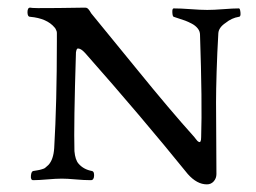

<svg xmlns="http://www.w3.org/2000/svg" viewBox="-20 -469 671 503"><path d="M67 3Q60 3 61 -8.5Q62 -20 67 -21Q68 -21 73 -22Q78 -23 79 -23Q80 -23 84 -24Q88 -25 89.5 -25.5Q91 -26 94 -27Q97 -28 98.5 -29.5Q100 -31 102.5 -33Q105 -35 107 -37Q120 -51 122 -81Q129 -200 129 -361Q129 -365 129 -370Q129 -375 129 -377Q129 -379 129 -382.5Q129 -386 128 -388Q127 -390 126 -392.5Q125 -395 123 -397Q103 -421 59 -425Q52 -425 52 -437Q52 -449 59 -449Q63 -447 132 -448Q201 -449 203 -449Q207 -449 209.5 -447Q212 -445 215 -440.5Q218 -436 219 -434Q253 -393 339.5 -286.5Q426 -180 489 -110Q490 -109 492.5 -105.5Q495 -102 497 -100Q499 -98 501.5 -97Q504 -96 505.5 -99Q507 -102 507 -110Q510 -199 504 -378Q504 -387 498 -394.5Q492 -402 482.5 -407Q473 -412 465 -415Q457 -418 447 -421Q437 -424 435 -425Q432 -426 431.5 -436.5Q431 -447 435 -447Q453 -447 479.5 -445Q506 -443 523 -443Q540 -443 565.5 -445Q591 -447 606 -447Q609 -447 610 -436Q611 -425 606 -425Q587 -422 571 -409Q553 -397 552 -382Q549 -331 547.5 -281.5Q546 -232 546 -201Q546 -170 546.5 -109.5Q547 -49 547 -13Q547 -2 540 6Q533 14 522 14Q496 14 472 -13Q349 -165 204 -329Q195 -339 189 -341Q183 -343 181.5 -340.5Q180 -338 179 -332Q173 -142 175 -73Q177 -50 186 -40Q199 -25 221 -21Q227 -20 226.5 -8.5Q226 3 218 3Q200 3 178 1Q156 -1 142 -1Q127 -1 104 1Q81 3 67 3Z"/></svg>

Font: EB Garamond
Style: SC
Weight: 400
Version: Version 000.010